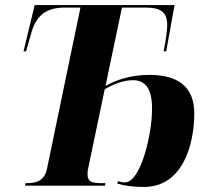

<svg xmlns="http://www.w3.org/2000/svg" viewBox="-20 -734 841 759"><path d="M549 5C703 5 748 -164 748 -286C748 -396 677 -438 571 -438C495 -438 436 -417 397 -394L462 -704H555C612 -704 641 -689 641 -635C641 -614 637 -585 627 -531H637L670 -714H117L73 -531H83L103 -601C122 -673 163 -704 235 -704H298L166 -68C156 -20 125 -10 88 -10H81L79 0H395L397 -10H385C347 -10 326 -12 326 -46C326 -58 330 -76 333 -90L394 -381C424 -399 465 -417 506 -417C556 -417 581 -381 581 -306C582 -204 536 -13 474 -13C463 -13 455 -15 446 -18L444 -8C470 0 505 5 549 5Z"/></svg>

Font: Noto Serif Display Condensed ExtraBold
Style: Italic
Weight: 800
Width: 3
Italic angle: -12°
Designer: Monotype Design Team
Foundry: Monotype Imaging Inc.
Version: Version 2.009